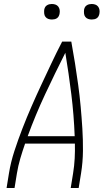

<svg xmlns="http://www.w3.org/2000/svg" viewBox="-20 -944 540 964"><path d="M13 0 25 -74Q34 -130 52.5 -186.5Q71 -243 92.5 -298.5Q114 -354 138 -409Q162 -464 187.5 -518.5Q213 -573 238.5 -627Q264 -681 292 -735H338Q348 -681 356.5 -627Q365 -573 372.5 -518.5Q380 -464 385 -409Q390 -354 393.5 -298.5Q397 -243 396.5 -186.5Q396 -130 387 -74L375 0H335L347 -74Q353 -111 355 -148.5Q357 -186 356 -223H106Q93 -186 82 -148.5Q71 -111 65 -74L53 0ZM355 -260Q351 -367 338 -471.5Q325 -576 308 -679Q256 -576 207 -471.5Q158 -367 119 -260ZM441 -846Q431 -846 422.5 -849Q414 -852 408.5 -859Q403 -866 402 -875.5Q401 -885 402 -895Q403 -901 406 -907Q409 -913 415 -917Q421 -921 427.5 -922.5Q434 -924 440 -924Q450 -924 458.5 -921Q467 -918 472.5 -911Q478 -904 479.5 -894.5Q481 -885 479 -875Q478 -869 475 -863Q472 -857 466.5 -853Q461 -849 454 -847.5Q447 -846 441 -846ZM241 -846Q231 -846 222.5 -849Q214 -852 208.5 -859Q203 -866 202 -875.5Q201 -885 202 -895Q203 -901 206 -907Q209 -913 215 -917Q221 -921 227.5 -922.5Q234 -924 240 -924Q250 -924 258.5 -921Q267 -918 272.5 -911Q278 -904 279.5 -894.5Q281 -885 279 -875Q278 -869 275 -863Q272 -857 266.5 -853Q261 -849 254 -847.5Q247 -846 241 -846Z"/></svg>

Font: Iosevka Term Curly Extralight
Style: Italic
Weight: 200
Italic angle: -9°
Designer: Belleve Invis
Foundry: Belleve Invis
Version: Version 32.3.0